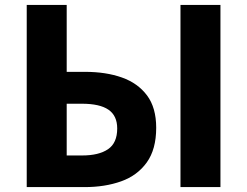

<svg xmlns="http://www.w3.org/2000/svg" viewBox="-20 -763 1007 783"><path d="M89 0V-743H252V-470H327Q412 -470 477 -447Q542 -424 579.5 -374Q617 -324 617 -242Q617 -154 578.5 -100.5Q540 -47 474 -23.5Q408 0 325 0ZM252 -129H315Q383 -129 420.5 -154.5Q458 -180 458 -239Q458 -291 422.5 -315.5Q387 -340 314 -340H252ZM716 0V-743H879V0Z"/></svg>

Font: Noto Sans JP ExtraBold
Style: Regular
Weight: 800
Designer: Ryoko NISHIZUKA  (kana, bopomofo & ideographs); Paul D. Hunt (Latin, Greek & Cyrillic); Sandoll Communications , Soo-you
Foundry: Adobe
Version: Version 2.004-H2;hotconv 1.0.118;makeotfexe 2.5.65603